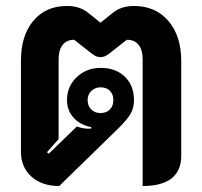

<svg xmlns="http://www.w3.org/2000/svg" viewBox="-20 -613 676 642"><path d="M50 -106V-409Q50 -494 91.5 -543.5Q133 -593 204 -593Q247 -593 275 -570L316 -537L357 -570Q385 -593 428 -593Q500 -593 543 -543Q586 -493 586 -409V-92Q586 -42 553.5 -16.5Q521 9 457 9V-414Q457 -446 443.5 -463Q430 -480 404 -480L348 -436Q338 -428 331 -425Q324 -422 316 -422Q308 -422 301 -425Q294 -428 284 -436L228 -480Q203 -480 189.5 -463Q176 -446 176 -414V-148L137 -104L143 -99L237 -190Q261 -181 285 -183V-188Q248 -195 226 -219.5Q204 -244 204 -278Q204 -324 236.5 -355Q269 -386 317 -386Q367 -386 397.5 -356.5Q428 -327 428 -278Q428 -253 417.5 -234Q407 -215 378 -186L178 9Q120 9 85 -22.5Q50 -54 50 -106ZM359 -278Q359 -298 347.5 -309.5Q336 -321 316 -321Q298 -321 285.5 -309Q273 -297 273 -278Q273 -259 285 -247Q297 -235 316 -235Q336 -235 347.5 -247Q359 -259 359 -278Z"/></svg>

Font: K2D ExtraBold
Style: Regular
Weight: 800
Designer: Katatrad Aksorn Co.,Ltd.
Foundry: Cadson Demak Co.,Ltd.
Version: Version 1.000; ttfautohint (v1.6)